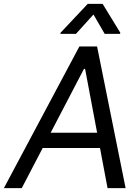

<svg xmlns="http://www.w3.org/2000/svg" viewBox="-63 -966 713 986"><path d="M474.6 -792 417 -891.6 327.1 -792H247.1L248 -797.9L387.7 -946.3H463.9L554.7 -797.9L553.7 -792ZM48.8 0H-43L344.7 -727.5H435.5L582 0H489.3L374 -612.3H368.2ZM129.9 -284.2H502L489.3 -206.1H117.2Z"/></svg>

Font: Inter Tight
Style: Italic
Weight: 400
Italic angle: -9.39999°
Designer: Rasmus Andersson
Foundry: rsms
Version: Version 3.002